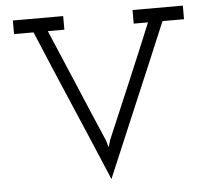

<svg xmlns="http://www.w3.org/2000/svg" viewBox="-52 -756 924 844"><g transform="rotate(-5 410.0 -334.0)"><path d="M690 -640H785V-700H563V-640H626Q574 -513 521 -388.5Q468 -264 415 -139L406 -108L397 -139Q343 -264 290.5 -389Q238 -514 184 -640H257V-700H35V-640H121Q192 -470 263.5 -303.5Q335 -137 406 32Q477 -137 548 -303.5Q619 -470 690 -640Z"/></g></svg>

Font: Josefin Slab Thin SemiBold
Style: Regular
Weight: 600
Version: Version 2.000